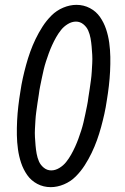

<svg xmlns="http://www.w3.org/2000/svg" viewBox="-20 -763 515 791"><path d="M189 8Q159 8 133.5 -5.5Q108 -19 92 -42Q76 -65 67 -92Q58 -119 54 -148Q50 -177 49.5 -206.5Q49 -236 50.5 -266Q52 -296 55.5 -326Q59 -356 64 -386Q68 -414 74 -441Q80 -468 87.5 -495.5Q95 -523 104.5 -549.5Q114 -576 126.5 -602Q139 -628 155 -653Q171 -678 192 -699Q213 -720 240.5 -731.5Q268 -743 295 -743Q325 -743 350.5 -729.5Q376 -716 392 -693Q408 -670 417 -643Q426 -616 430 -587Q434 -558 434.5 -528.5Q435 -499 433.5 -469Q432 -439 428.5 -409Q425 -379 420 -349Q416 -321 410 -294Q404 -267 396.5 -239.5Q389 -212 379.5 -185.5Q370 -159 357.5 -133Q345 -107 329 -82Q313 -57 292 -36Q271 -15 243.5 -3.5Q216 8 189 8ZM191 -61Q208 -61 224.5 -71Q241 -81 252.5 -95.5Q264 -110 273 -126Q282 -142 289.5 -158.5Q297 -175 303 -191.5Q309 -208 314.5 -225Q320 -242 324 -259Q328 -276 331.5 -293Q335 -310 338.5 -327Q342 -344 344 -361Q347 -379 349.5 -396.5Q352 -414 354.5 -432Q357 -450 358 -467.5Q359 -485 360 -502.5Q361 -520 360 -537Q359 -554 357.5 -571.5Q356 -589 353 -605.5Q350 -622 343.5 -637Q337 -652 323.5 -663Q310 -674 293 -674Q276 -674 259.5 -664Q243 -654 231.5 -639.5Q220 -625 211 -609Q202 -593 194.5 -576.5Q187 -560 181 -543.5Q175 -527 169.5 -510Q164 -493 160 -476Q156 -459 152.5 -442Q149 -425 145.5 -408Q142 -391 140 -374Q137 -356 134.5 -338.5Q132 -321 129.5 -303Q127 -285 126 -267.5Q125 -250 124 -232.5Q123 -215 124 -198Q125 -181 126.5 -163.5Q128 -146 131 -129.5Q134 -113 140.5 -98Q147 -83 160.5 -72Q174 -61 191 -61Z"/></svg>

Font: Iosevka QP
Style: Italic
Weight: 400
Italic angle: -9°
Designer: Belleve Invis
Foundry: Belleve Invis
Version: Version 20.0.0; ttfautohint (v1.8.4)